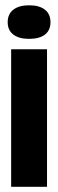

<svg xmlns="http://www.w3.org/2000/svg" viewBox="-20 -717 223 737"><path d="M22.8 0V-528H160.5V0ZM91.5 -567.8Q53 -567.8 31.2 -584.3Q9.5 -600.8 9.5 -631.8Q9.5 -663 31.2 -679.8Q53 -696.7 91.5 -696.7Q131.2 -696.7 152.5 -679.8Q173.8 -663 173.8 -631.8Q173.8 -600.7 152.5 -584.2Q131.2 -567.8 91.5 -567.8Z"/></svg>

Font: Bricolage Grotesque 96pt ExtraBold Condensed
Style: Regular
Weight: 800
Width: 3
Version: Version 1.001;gftools[0.9.33.dev8+g029e19f]